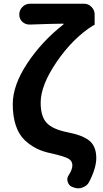

<svg xmlns="http://www.w3.org/2000/svg" viewBox="-20 -816 555 1035"><path d="M460.9 164.1Q450.2 185.5 425.8 194.3Q414.1 199.2 401.4 199.2Q389.6 199.2 377 194.3L371.1 192.4Q351.6 185.5 345.7 166Q342.8 158.2 342.8 151.4Q342.8 138.7 350.6 127.9Q370.1 97.7 370.1 75.2Q370.1 50.8 347.7 38.6Q325.2 26.4 256.8 10.7Q212.9 2 178.7 -14.6Q144.5 -31.2 113.3 -60.5Q82 -89.8 65.4 -139.2Q48.8 -188.5 48.8 -254.9Q48.8 -356.4 127 -474.6Q205.1 -592.8 322.3 -684.6Q323.2 -685.5 322.8 -687Q322.3 -688.5 320.3 -688.5Q313.5 -688.5 246.1 -687Q178.7 -685.5 141.6 -683.6Q139.6 -683.6 138.7 -683.6Q117.2 -683.6 100.6 -698.2Q84 -713.9 84 -737.3V-738.3Q84 -761.7 101.1 -778.8Q118.2 -795.9 141.6 -795.9H432.6Q456.1 -795.9 473.1 -778.8Q490.2 -761.7 490.2 -738.3V-685.5Q490.2 -679.7 484.4 -679.7Q484.4 -679.7 483.4 -679.7Q373 -610.4 286.1 -483.4Q199.2 -356.4 199.2 -262.7Q199.2 -188.5 231.4 -153.8Q263.7 -119.1 341.8 -103.5Q427.7 -86.9 463.4 -56.2Q499 -25.4 499 36.1Q499 89.8 460.9 164.1Z"/></svg>

Font: Gen Jyuu Gothic P Bold
Style: Bold
Weight: 700
Designer: [Source Han Sans]
Ryoko NISHIZUKA  (kana & ideographs); Paul D. Hunt (Latin, Greek & Cyrillic); Wenlong ZHANG  (bopomofo
Version: Version 1.002.20150607